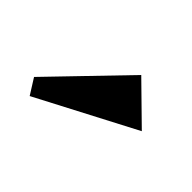

<svg xmlns="http://www.w3.org/2000/svg" viewBox="-49 -634 243 243"><g transform="rotate(45 72.5 -512.5)"><path d="M13.2 -453.1 0 -474.1 94.2 -571.8 145 -522Z"/></g></svg>

Font: Rochester
Style: Regular
Weight: 400
Designer: Gillian Fisher
Foundry: Font Diner, Inc DBA Sideshow
Version: Version 1.005